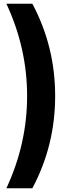

<svg xmlns="http://www.w3.org/2000/svg" viewBox="-20 -800 381 1020"><path d="M152 200H14Q124 -36 124 -290Q124 -544 14 -780H152Q273 -553 273 -290Q273 -27 152 200Z"/></svg>

Font: renner_700bold
Style: Bold
Weight: 700
Version: Version 003.000 ; ttfautohint (v0.97) -l 8 -r 50 -G 200 -x 1